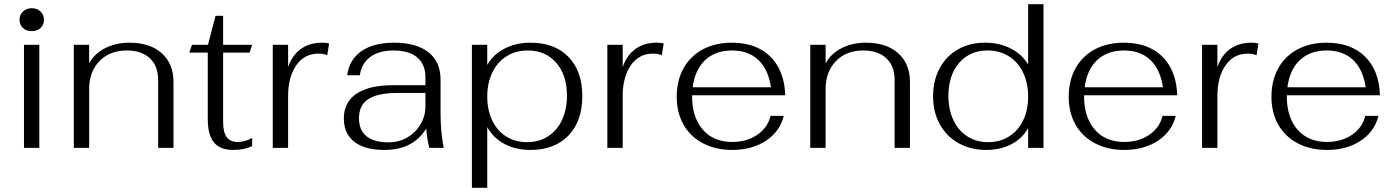

<svg xmlns="http://www.w3.org/2000/svg" viewBox="-20 -703 6631 913"><path d="M73 -609Q73 -633 89.5 -648.5Q106 -664 131 -664Q156 -664 172.5 -648.5Q189 -633 189 -609Q189 -585 173 -570Q157 -555 131 -555Q105 -555 89 -570Q73 -585 73 -609ZM94 -490H167V0H94Z M331 -490H404V-402Q429 -448 480 -474Q531 -500 596 -500Q693 -500 749 -450Q805 -400 805 -314V0H732V-324Q732 -389 692.5 -426Q653 -463 583 -463Q502 -463 453 -412.5Q404 -362 404 -279V0H331Z M968 -137V-453H880L893 -490H969L1005 -628H1041V-490H1179L1167 -453H1041V-122Q1041 -74 1058 -51Q1075 -28 1110 -28Q1145 -28 1179 -47V-8Q1142 10 1089 10Q1027 10 997.5 -25.5Q968 -61 968 -137Z M1277 -490H1350V-384Q1369 -440 1410.5 -470Q1452 -500 1511 -500Q1533 -500 1545 -496L1536 -440Q1521 -448 1494 -448Q1427 -448 1388.5 -392Q1350 -336 1350 -247V0H1277Z M1615 -140Q1615 -217 1675.5 -257.5Q1736 -298 1852 -298H2003V-335Q2003 -397 1964 -430Q1925 -463 1851 -463Q1782 -463 1740.5 -432Q1699 -401 1691 -345H1631Q1641 -420 1699 -460Q1757 -500 1853 -500Q1960 -500 2017.5 -454.5Q2075 -409 2075 -324V-161Q2075 -76 2090 0H2021Q2010 -46 2007 -92Q1945 10 1808 10Q1714 10 1664.5 -29Q1615 -68 1615 -140ZM2003 -197V-261H1871Q1777 -261 1732 -232Q1687 -203 1687 -141Q1687 -84 1723 -55Q1759 -26 1828 -26Q1876 -26 1916 -49Q1956 -72 1979.5 -111.5Q2003 -151 2003 -197Z M2224 -490H2297V-394Q2325 -444 2379.5 -472Q2434 -500 2503 -500Q2618 -500 2683.5 -432Q2749 -364 2749 -246Q2749 -127 2683 -58.5Q2617 10 2503 10Q2433 10 2379.5 -18Q2326 -46 2297 -99V190H2224ZM2676 -248Q2676 -346 2625 -404.5Q2574 -463 2490 -463Q2433 -463 2389 -435.5Q2345 -408 2321 -358Q2297 -308 2297 -244Q2297 -180 2320.5 -130.5Q2344 -81 2387 -54Q2430 -27 2487 -27Q2543 -27 2586 -54.5Q2629 -82 2652.5 -132.5Q2676 -183 2676 -248Z M2868 -490H2941V-384Q2960 -440 3001.5 -470Q3043 -500 3102 -500Q3124 -500 3136 -496L3127 -440Q3112 -448 3085 -448Q3018 -448 2979.5 -392Q2941 -336 2941 -247V0H2868Z M3644 -152H3707Q3688 -77 3622 -33.5Q3556 10 3462 10Q3383 10 3323 -21.5Q3263 -53 3230.5 -110Q3198 -167 3198 -243Q3198 -320 3230.5 -378.5Q3263 -437 3322.5 -468.5Q3382 -500 3460 -500Q3576 -500 3643 -434Q3710 -368 3714 -250H3271V-245Q3271 -145 3322 -86.5Q3373 -28 3462 -28Q3531 -28 3581 -62Q3631 -96 3644 -152ZM3274 -288H3646Q3634 -372 3586.5 -417.5Q3539 -463 3461 -463Q3381 -463 3332.5 -416.5Q3284 -370 3274 -288Z M3833 -490H3906V-402Q3931 -448 3982 -474Q4033 -500 4098 -500Q4195 -500 4251 -450Q4307 -400 4307 -314V0H4234V-324Q4234 -389 4194.5 -426Q4155 -463 4085 -463Q4004 -463 3955 -412.5Q3906 -362 3906 -279V0H3833Z M4417 -245Q4417 -320 4448 -378Q4479 -436 4535 -468Q4591 -500 4664 -500Q4732 -500 4786 -472.5Q4840 -445 4869 -396V-683H4942V0H4869V-94Q4841 -44 4789 -17Q4737 10 4670 10Q4596 10 4538.5 -22Q4481 -54 4449 -112Q4417 -170 4417 -245ZM4869 -243Q4869 -308 4845 -358Q4821 -408 4777 -435.5Q4733 -463 4676 -463Q4592 -463 4541 -404Q4490 -345 4490 -247Q4490 -182 4513.5 -132Q4537 -82 4580 -54.5Q4623 -27 4679 -27Q4735 -27 4778 -54Q4821 -81 4845 -130Q4869 -179 4869 -243Z M5508 -152H5571Q5552 -77 5486 -33.5Q5420 10 5326 10Q5247 10 5187 -21.5Q5127 -53 5094.5 -110Q5062 -167 5062 -243Q5062 -320 5094.5 -378.5Q5127 -437 5186.5 -468.5Q5246 -500 5324 -500Q5440 -500 5507 -434Q5574 -368 5578 -250H5135V-245Q5135 -145 5186 -86.5Q5237 -28 5326 -28Q5395 -28 5445 -62Q5495 -96 5508 -152ZM5138 -288H5510Q5498 -372 5450.5 -417.5Q5403 -463 5325 -463Q5245 -463 5196.5 -416.5Q5148 -370 5138 -288Z M5696 -490H5769V-384Q5788 -440 5829.5 -470Q5871 -500 5930 -500Q5952 -500 5964 -496L5955 -440Q5940 -448 5913 -448Q5846 -448 5807.5 -392Q5769 -336 5769 -247V0H5696Z M6472 -152H6535Q6516 -77 6450 -33.5Q6384 10 6290 10Q6211 10 6151 -21.5Q6091 -53 6058.5 -110Q6026 -167 6026 -243Q6026 -320 6058.5 -378.5Q6091 -437 6150.5 -468.5Q6210 -500 6288 -500Q6404 -500 6471 -434Q6538 -368 6542 -250H6099V-245Q6099 -145 6150 -86.5Q6201 -28 6290 -28Q6359 -28 6409 -62Q6459 -96 6472 -152ZM6102 -288H6474Q6462 -372 6414.5 -417.5Q6367 -463 6289 -463Q6209 -463 6160.5 -416.5Q6112 -370 6102 -288Z"/></svg>

Font: Fahkwang Light
Style: Regular
Weight: 300
Version: Version 1.000; ttfautohint (v1.6)